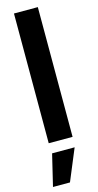

<svg xmlns="http://www.w3.org/2000/svg" viewBox="-145 -767 529 1040"><g transform="rotate(-15 119.5 -247.0)"><path d="M186.5 -727.5V0H52.7V-727.5ZM13.7 234.9 56.2 57.6H182.6L108.9 234.9Z"/></g></svg>

Font: Inter Cardless Display
Style: Bold
Weight: 700
Designer: Rasmus Andersson
Foundry: rsms
Version: Version 4.001;git-9221beed3